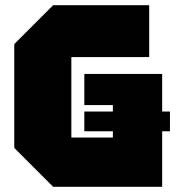

<svg xmlns="http://www.w3.org/2000/svg" viewBox="-20 -720 680 740"><path d="M35 -150V-550L185 -700H555V-500H255V-190H415V-315H305V-435H605V0H185ZM305 -214V-290H635V-214Z"/></svg>

Font: Tektur Black
Style: Regular
Weight: 900
Designer: Adam Jagosz
Foundry: Adam Jagosz
Version: Version 1.005;gftools[0.9.30]